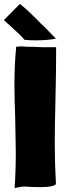

<svg xmlns="http://www.w3.org/2000/svg" viewBox="-51 -950 331 985"><path d="M169 -819V-820L189 -800L209 -779Q236 -752 236 -752Q221 -748 191.5 -745.5Q162 -743 134 -743Q95 -743 74 -746Q63 -762 13 -807L6 -813H7Q-16 -832 -31 -847L51 -930Q78 -909 110 -878Q142 -847 169 -819ZM237 -699Q237 -582 234 -463Q230 -305 230 -214Q230 -109 236 -5Q221 10 158 10Q122 10 105 9L93 8L75 7Q55 7 24 15Q30 -72 30 -170Q30 -209 28 -285L27 -343Q23 -449 23 -515Q23 -614 32 -710Q45 -712 60 -712Q68 -712 82 -710.5Q96 -709 115 -710Q167 -707 198 -708H237Z"/></svg>

Font: Londrina Solid Black
Style: Regular
Weight: 900
Designer: Marcelo Magalhaes
Foundry: Marcelo Magalhães
Version: Version 1.002